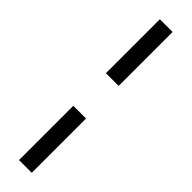

<svg xmlns="http://www.w3.org/2000/svg" viewBox="-299 -712 833 833"><g transform="rotate(45 117.0 -296.0)"><path d="M78.1 -196.3H156.2V136.7H78.1ZM156.2 -727.5V-396.5H78.1V-727.5Z"/></g></svg>

Font: Inter Display
Style: Regular
Weight: 400
Designer: Rasmus Andersson
Foundry: rsms
Version: Version 4.001;git-9221beed3